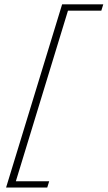

<svg xmlns="http://www.w3.org/2000/svg" viewBox="-20 -752 496 884"><path d="M8 111.5 266 -732H455.5L446.5 -703H293L53 82.5H206.5L197.5 111.5Z"/></svg>

Font: Newsreader 6pt ExtraLight
Style: Italic
Weight: 275
Italic angle: -17°
Designer: Hugues Gentile
Foundry: Production Type
Version: Version 1.003; ttfautohint (v1.8.3)